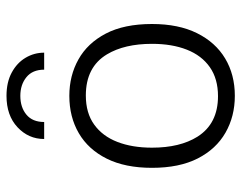

<svg xmlns="http://www.w3.org/2000/svg" viewBox="-94 -620 725 576"><g transform="rotate(-90 268.0 -331.5)"><path d="M269 11Q207.5 11 158.5 -17Q109.5 -45 81.2 -100.2Q53 -155.5 53 -237.5Q53 -318 80.5 -373.2Q108 -428.5 156.8 -457Q205.5 -485.5 269 -485.5Q329.5 -485.5 378.2 -458.2Q427 -431 455.8 -376Q484.5 -321 484.5 -237.5Q484.5 -158 457 -102.5Q429.5 -47 381 -18Q332.5 11 269 11ZM268 -39.5Q320 -39.5 355 -64Q390 -88.5 407.5 -133Q425 -177.5 425 -237.5Q425 -320 393.5 -372.5Q355.5 -436 270 -436Q217.5 -436 182.8 -411Q148 -386 130.8 -341.5Q113.5 -297 113.5 -237.5Q113.5 -153.5 146.5 -101Q185.5 -39.5 268 -39.5ZM398.5 -561H347.5Q347.5 -596 325 -614.2Q302.5 -632.5 269 -632.5Q234.5 -632.5 212.5 -614.2Q190.5 -596 190.5 -561H139.5Q139.5 -608 174.8 -641Q210 -674 269 -674Q310 -674 339 -658.2Q368 -642.5 383.2 -616.8Q398.5 -591 398.5 -561Z"/></g></svg>

Font: Betina Sans Light
Style: Regular
Weight: 300
Designer: Jonathan Pinhorn (font) & Cristiano Sobral (main changes)
Version: Version 2.001;October 6, 2020;FontCreator 13.0.0.2681 64-bit